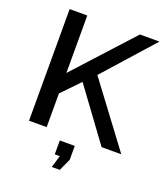

<svg xmlns="http://www.w3.org/2000/svg" viewBox="-163 -822 993 1146"><g transform="rotate(20 333.0 -248.5)"><path d="M353 213H302L325 136H293V48H388V136ZM192 0H80V-709H192V-344L526 -710H650L370 -396L666 0H541L301 -327L192 -214Z"/></g></svg>

Font: Raleway
Style: Regular
Weight: 600
Designer: Matt McInerney, Pablo Impallari, Rodrigo Fuenzalida
Foundry: Matt McInerney, Pablo Impallari, Rodrigo Fuenzalida
Version: Version 1.000;PS 001.001;hotconv 1.0.56; ttfautohint (v1.5)